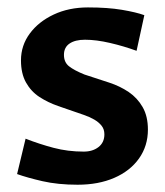

<svg xmlns="http://www.w3.org/2000/svg" viewBox="-20 -485 447 520"><path d="M190.2 15.3Q136.8 15.3 94.9 5.7Q53 -4 26.3 -13.6L49.3 -109.4Q86.6 -94.8 125.2 -84.6Q163.7 -74.4 206.7 -74.4Q231.1 -74.4 246.9 -86.8Q262.7 -99.2 262.7 -121.1Q262.7 -135.1 255.2 -144.4Q247.8 -153.8 235.4 -161.1Q223.1 -168.3 207.3 -173.7L137.3 -197.9Q109.7 -207.5 86.9 -222.3Q64.1 -237.2 50.4 -261.6Q36.8 -285.9 36.8 -321.5Q36.8 -361.9 60.7 -394.2Q84.6 -426.5 125.6 -445.7Q166.6 -464.9 218.2 -464.9Q271.8 -464.9 310.3 -458.4Q348.8 -451.9 370.9 -443.9L349.9 -347.4Q315 -360.1 277.9 -368.7Q240.7 -377.4 210.2 -377.4Q183.4 -377.4 168.3 -367Q153.2 -356.7 153.2 -336.5Q153.2 -316.4 166.8 -305.6Q180.4 -294.7 208.7 -283.2L275.9 -261.2Q304.7 -251.8 328.4 -235.9Q352 -219.9 366.3 -195Q380.6 -170.1 380.6 -134.1Q380.6 -89.8 356.5 -55.8Q332.4 -21.9 289.5 -3.3Q246.7 15.3 190.2 15.3Z"/></svg>

Font: Ancizar Sans Thin
Style: Regular
Weight: 100
Designer: Cesar Puertas, Viviana Monsalve, Julian Moncada, Julian Prieto, Jose Castro, Mariel Hernandez, Felipe Aragon, Sara Alarc
Version: Version 8.100